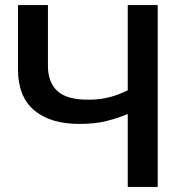

<svg xmlns="http://www.w3.org/2000/svg" viewBox="-20 -733 723 753"><path d="M481 0V-286Q446.5 -271 400.5 -259Q354.5 -247 291 -247Q177.5 -247 114 -300.5Q50.5 -354 50.5 -461.5V-713H168V-474.5Q168 -410.5 204.8 -376.2Q241.5 -342 325.5 -342Q374 -342 412.2 -352.5Q450.5 -363 481 -379V-713H598.5V0Z"/></svg>

Font: Commissioner Medium
Style: Regular
Weight: 500
Designer: Kostas Bartsokas
Foundry: Kostas Bartsokas
Version: Version 1.000; ttfautohint (v1.8.3)